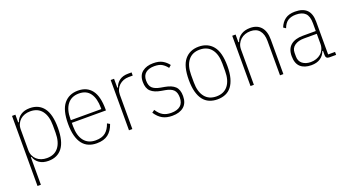

<svg xmlns="http://www.w3.org/2000/svg" viewBox="-52 -1071 3305 1823"><g transform="rotate(-20 1600.5 -160.0)"><path d="M90 -508H124V-430H131Q145 -472 181.5 -496Q218 -520 272 -520Q363 -520 412 -455Q461 -390 461 -254Q461 -118 412 -53Q363 12 271 12Q217 12 181 -12Q145 -36 131 -78H124V200H90ZM266 -18Q343 -18 383.5 -70Q424 -122 424 -216V-292Q424 -385 383.5 -437.5Q343 -490 266 -490Q236 -490 210 -481Q184 -472 165 -455Q146 -438 135 -414Q124 -390 124 -359V-150Q124 -119 135 -94.5Q146 -70 165 -53Q184 -36 210 -27Q236 -18 266 -18Z M759 12Q714 12 677.5 -3.5Q641 -19 616 -51.5Q591 -84 577.5 -134Q564 -184 564 -254Q564 -393 616 -456.5Q668 -520 759 -520Q850 -520 898 -457Q946 -394 946 -264V-252H601V-216Q601 -122 642 -70Q683 -18 759 -18Q822 -18 858 -47Q894 -76 913 -133L939 -118Q918 -55 875 -21.5Q832 12 759 12ZM759 -491Q683 -491 642 -438.5Q601 -386 601 -292V-279H909V-292Q909 -386 871.5 -438.5Q834 -491 759 -491Z M1087 0V-508H1121V-418H1128Q1142 -460 1176 -484Q1210 -508 1262 -508H1298V-476H1256Q1228 -476 1203.5 -466.5Q1179 -457 1160.5 -440Q1142 -423 1131.5 -399.5Q1121 -376 1121 -347V0Z M1522 12Q1465 12 1424.5 -10Q1384 -32 1352 -81L1378 -100Q1407 -55 1440.5 -36.5Q1474 -18 1522 -18Q1582 -18 1614.5 -45Q1647 -72 1647 -128Q1647 -179 1622.5 -204.5Q1598 -230 1542 -240L1502 -247Q1436 -258 1401.5 -289.5Q1367 -321 1367 -386Q1367 -454 1409.5 -487Q1452 -520 1519 -520Q1578 -520 1613 -499.5Q1648 -479 1672 -447L1648 -426Q1628 -453 1599.5 -471.5Q1571 -490 1520 -490Q1465 -490 1433 -464.5Q1401 -439 1401 -388Q1401 -337 1426 -312.5Q1451 -288 1507 -278L1547 -271Q1615 -259 1648 -227.5Q1681 -196 1681 -131Q1681 -60 1639 -24Q1597 12 1522 12Z M1979 12Q1934 12 1897.5 -3.5Q1861 -19 1836 -51.5Q1811 -84 1797.5 -134Q1784 -184 1784 -254Q1784 -393 1836 -456.5Q1888 -520 1979 -520Q2070 -520 2122 -456.5Q2174 -393 2174 -254Q2174 -184 2160.5 -134Q2147 -84 2122 -51.5Q2097 -19 2060.5 -3.5Q2024 12 1979 12ZM1979 -18Q2055 -18 2096 -70Q2137 -122 2137 -216V-292Q2137 -386 2096 -438Q2055 -490 1979 -490Q1903 -490 1862 -438Q1821 -386 1821 -292V-216Q1821 -122 1862 -70Q1903 -18 1979 -18Z M2315 0V-508H2349V-430H2356Q2369 -471 2406.5 -495.5Q2444 -520 2499 -520Q2570 -520 2608.5 -476Q2647 -432 2647 -348V0H2613V-347Q2613 -415 2582 -452.5Q2551 -490 2491 -490Q2462 -490 2436.5 -481Q2411 -472 2391.5 -454.5Q2372 -437 2360.5 -412.5Q2349 -388 2349 -357V0Z M3111 0Q3076 0 3076 -35V-79H3069Q3055 -37 3019 -12.5Q2983 12 2928 12Q2857 12 2818 -23.5Q2779 -59 2779 -133Q2779 -206 2822.5 -242.5Q2866 -279 2946 -279H3076V-357Q3076 -429 3044.5 -459.5Q3013 -490 2951 -490Q2902 -490 2870 -469.5Q2838 -449 2820 -400L2796 -416Q2815 -465 2852.5 -492.5Q2890 -520 2952 -520Q3031 -520 3070.5 -481Q3110 -442 3110 -361V-30H3180V0ZM2932 -18Q2962 -18 2988 -27Q3014 -36 3033.5 -52.5Q3053 -69 3064.5 -93.5Q3076 -118 3076 -150V-251H2946Q2888 -251 2852 -225.5Q2816 -200 2816 -153V-116Q2816 -69 2848.5 -43.5Q2881 -18 2932 -18Z"/></g></svg>

Font: IBM Plex Sans Cond ExtLt
Style: Regular
Weight: 200
Width: 3
Designer: Mike Abbink, Paul van der Laan, Pieter van Rosmalen
Foundry: Bold Monday
Version: Version 1.3